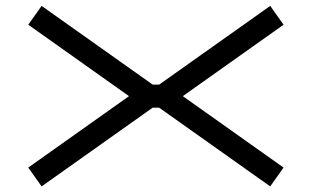

<svg xmlns="http://www.w3.org/2000/svg" viewBox="-20 -633 1080 665"><path d="M531.3 -340H508.7L124.1 -612.6L77.9 -547.4L426.8 -300L77.9 -52.6L124.1 12.6L508.7 -260H531.3L915.9 12.6L962.1 -52.6L613.2 -300L962.1 -547.4L915.9 -612.6Z"/></svg>

Font: KetosagCBd
Style: Regular
Weight: 500
Designer: gluk
Foundry: gluk
Version: Version 00.0024